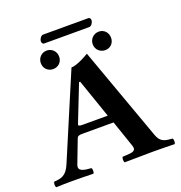

<svg xmlns="http://www.w3.org/2000/svg" viewBox="-149 -974 1037 1102"><g transform="rotate(-20 370.0 -422.5)"><path d="M165 -79 218 -218C223 -231 229 -235 253 -235H443L499 -72C511 -36 482 -35 444 -33C438 -33 431 -32 425 -32C419 -26 419 -4 425 2C462 1 557 0 596 0C637 0 693 1 730 2C736 -4 736 -26 730 -32C691 -36 658 -35 640 -86L434 -658C419 -649 359 -614 324 -614L107 -102C81 -40 51 -35 7 -32C1 -26 1 -4 7 2C44 1 62 0 101 0C142 0 197 1 234 2C240 -4 240 -26 234 -32C196 -35 149 -38 165 -79ZM273 -283C251 -283 244 -286 248 -296L336 -520H343L425 -283ZM499 -797C513 -797 525 -817 525 -830C525 -838 521 -847 511 -847H235C222 -847 210 -827 210 -815C210 -806 214 -797 225 -797ZM484 -697C484 -665 509 -641 541 -641C573 -641 596 -665 596 -697C596 -729 573 -754 541 -754C509 -754 484 -729 484 -697ZM167 -697C167 -665 191 -641 223 -641C255 -641 279 -665 279 -697C279 -729 255 -754 223 -754C191 -754 167 -729 167 -697Z"/></g></svg>

Font: Libertinus Serif
Style: Bold
Weight: 700
Designer: Philipp H. Poll, Khaled Hosny
Foundry: Caleb Maclennan
Version: Version 7.050;RELEASE